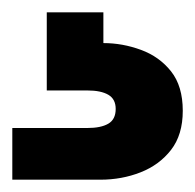

<svg xmlns="http://www.w3.org/2000/svg" viewBox="-20 -27 317 312"><path d="M0 265V181H122Q144 181 156 174Q168 167 168 150Q168 134 156 127Q144 120 122 120H56V-7H148V43Q179 43 209 54Q239 65 258 89Q277 113 277 153Q277 192 258 216.5Q239 241 208.5 253Q178 265 143 265Z"/></svg>

Font: DM Sans 9pt Black
Style: Regular
Weight: 900
Version: Version 4.004;gftools[0.9.30]